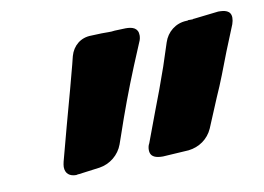

<svg xmlns="http://www.w3.org/2000/svg" viewBox="-48 -852 655 476"><g transform="rotate(-10 279.0 -614.0)"><path d="M394 -457C421 -460 444 -476 455 -501L486 -575C501 -608 514 -643 529 -682L555 -746C557 -752 558 -757 558 -762C558 -781 541 -783 526 -783L465 -776C463 -776 462 -776 460 -775H449C448 -774 446 -774 444 -774C417 -773 395 -755 387 -730L368 -672C355 -635 342 -599 329 -566L301 -491C298 -486 297 -480 297 -475C297 -456 313 -453 329 -453ZM169 -453C196 -457 219 -476 228 -501L235 -521C254 -577 274 -631 297 -687L320 -742C323 -748 324 -754 324 -759C324 -778 309 -782 293 -782L265 -781C260 -780 254 -780 249 -780H232L206 -779C179 -779 159 -762 152 -737L147 -717C131 -656 134 -668 107 -569L84 -483C83 -478 82 -474 82 -470C82 -453 93 -445 109 -445L114 -446H116Z"/></g></svg>

Font: Bangerz
Style: Bold
Weight: 700
Designer: vernon adams
Foundry: Vernon Adams
Version: Version 2.10;December 28, 2023;FontCreator 13.0.0.2683 64-bi